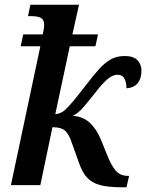

<svg xmlns="http://www.w3.org/2000/svg" viewBox="-20 -780 616 809"><path d="M491 9Q435 9 400.5 -0.5Q366 -10 346 -32.5Q326 -55 312 -96L283 -177Q271 -214 254.5 -229Q238 -244 201 -244L150 0H26L150 -585H67L78 -635H160Q163 -647 164.5 -657Q166 -667 166 -675Q166 -698 151.5 -705Q137 -712 112 -712H98L108 -760H313L285 -635H393L382 -585H274L213 -299Q236 -301 252.5 -315.5Q269 -330 293 -359L342 -421Q373 -462 397.5 -489Q422 -516 447 -530Q472 -544 506 -544Q542 -544 559 -526.5Q576 -509 576 -482Q576 -449 560 -429.5Q544 -410 513 -408Q513 -432 504.5 -448.5Q496 -465 476 -465Q453 -465 430 -444Q407 -423 378 -385Q347 -346 328 -324.5Q309 -303 287 -292Q330 -289 358.5 -262.5Q387 -236 405 -192L431 -128Q449 -82 468 -60.5Q487 -39 519 -39H524L513 9Z"/></svg>

Font: Noto Serif SemiCondensed SemiBold
Style: Italic
Weight: 600
Width: 4
Italic angle: -12°
Designer: Monotype Design Team
Foundry: Monotype Imaging Inc.
Version: Version 2.014; ttfautohint (v1.8.4.7-5d5b)